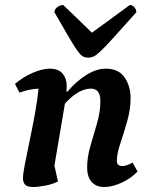

<svg xmlns="http://www.w3.org/2000/svg" viewBox="-20 -737 610 769"><path d="M113 12Q89 12 80.5 2.5Q72 -7 72 -23Q72 -41 80 -81.5Q88 -122 99 -174.5Q110 -227 120 -281.5Q130 -336 134 -382Q117 -381 98 -377.5Q79 -374 58 -366L40 -401Q73 -429 111.5 -445.5Q150 -462 179 -462Q214 -462 230.5 -442.5Q247 -423 247 -395Q247 -389 247 -383Q247 -377 246 -370H250Q287 -413 327 -437.5Q367 -462 403 -462Q455 -462 479 -427Q503 -392 503 -345Q503 -299 489.5 -251.5Q476 -204 462 -162.5Q448 -121 448 -93Q448 -72 470 -72Q488 -72 511 -86L531 -50Q504 -22 466.5 -5Q429 12 398 12Q365 12 347 -8.5Q329 -29 329 -66Q329 -107 342 -152Q355 -197 368.5 -243Q382 -289 382 -332Q382 -382 344 -382Q321 -382 295 -368Q269 -354 240 -322L198 -74L212 -10Q190 1 161 6.5Q132 12 113 12ZM333 -506Q322 -506 313 -510.5Q304 -515 291 -532.5Q278 -550 256.5 -587Q235 -624 198 -688Q198 -699 209 -708Q220 -717 233 -717Q278 -674 304 -649Q330 -624 348 -606Q372 -624 412.5 -653Q453 -682 500 -717Q510 -717 518 -708Q526 -699 526 -688Q469 -624 435.5 -587Q402 -550 383.5 -532.5Q365 -515 354.5 -510.5Q344 -506 333 -506Z"/></svg>

Font: Petrona
Style: Bold Italic
Weight: 700
Italic angle: -9°
Designer: Ringo R. Seeber
Foundry: Ringo R. Seeber
Version: Version 2.001; ttfautohint (v1.8.3)